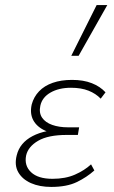

<svg xmlns="http://www.w3.org/2000/svg" viewBox="-20 -731 449 757"><path d="M182 6Q136 6 102 -9Q68 -24 52 -52Q36 -80 46 -119Q58 -168 108.5 -194.5Q159 -221 242 -221L240 -200Q194 -200 160 -215Q126 -230 111.5 -256.5Q97 -283 105 -319Q113 -349 134 -371Q155 -393 188 -404.5Q221 -416 264 -416Q309 -416 342 -403Q375 -390 396 -367L377 -342Q358 -362 329 -373.5Q300 -385 260 -385Q212 -385 179 -366Q146 -347 139 -314Q133 -286 146 -267Q159 -248 186 -238.5Q213 -229 248 -229H292L287 -199H243Q170 -199 130.5 -176Q91 -153 83 -118Q75 -78 102.5 -52Q130 -26 187 -26Q238 -26 275.5 -42.5Q313 -59 339 -83L352 -59Q322 -32 282.5 -13Q243 6 182 6ZM261 -511 361 -711H403L290 -511Z"/></svg>

Font: Ysabeau Infant ExtraLight
Style: Italic
Weight: 250
Italic angle: -12°
Designer: Christian Thalmann (Catharsis Fonts)
Version: Version 2.001;gftools[0.9.30]; featfreeze: ss01,ss02,lnum